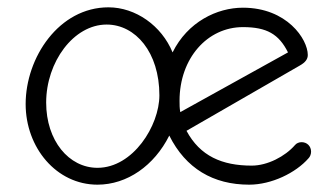

<svg xmlns="http://www.w3.org/2000/svg" viewBox="-20 -504 917 524"><path d="M415 -244C415 -161 343 -46 246 -46C168 -46 106 -120 106 -224C106 -335 181 -437 271 -437C350 -437 415 -361 415 -244ZM660 0C721 0 787 -32 822 -72C826 -76 829 -83 829 -90C829 -105 818 -116 803 -116C796 -116 789 -113 785 -108C758 -77 710 -52 667 -52C586 -52 526 -78 489 -147L798 -325C814 -334 820 -343 820 -354C820 -397 763 -483 643 -483C572 -483 492 -444 451 -361C421 -434 350 -484 276 -484C141 -484 50 -347 50 -220C50 -101 134 0 246 0C327 0 401 -52 442 -134C487 -44 562 0 660 0ZM643 -430C708 -430 741 -411 766 -361L472 -198C470 -209 470 -218 470 -229C470 -345 546 -430 643 -430Z"/></svg>

Font: Comic Neue
Style: Normal
Weight: 400
Designer: Craig Rozynski
Foundry: Craig Rozynski
Version: Version 2.003